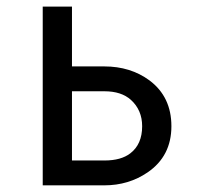

<svg xmlns="http://www.w3.org/2000/svg" viewBox="-20 -557 626 577"><path d="M196.3 -282.7V-74.7H293.9Q343.8 -74.7 371.6 -96.2Q407.2 -123.5 407.2 -177.7Q407.2 -226.1 373.5 -256.8Q344.7 -282.7 293.9 -282.7ZM108.4 0V-537.1H196.3V-357.4H293.5Q372.1 -357.4 429.2 -315.4Q495.1 -266.1 495.1 -177.7Q495.1 -87.9 423.8 -39.1Q366.7 0 293.5 0Z"/></svg>

Font: Consola Mono
Style: Book
Weight: 400
Monospace: yes
Version: Version 2.001